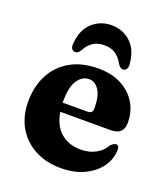

<svg xmlns="http://www.w3.org/2000/svg" viewBox="-129 -771 764 875"><g transform="rotate(20 253.5 -334.0)"><path d="M483.5 -287.5Q483.5 -229 422.5 -229H177Q188 -163.5 226.5 -131.2Q265 -99 323 -99Q363 -99 394.2 -115.8Q425.5 -132.5 442 -162.5Q457.5 -177.5 467 -177Q482.5 -176.5 482 -154Q481 -109.5 453.8 -71.8Q426.5 -34 378.2 -11.2Q330 11.5 266.5 11.5Q194 11.5 139.2 -18Q84.5 -47.5 54 -100.2Q23.5 -153 23.5 -223Q23.5 -297 53 -353.5Q82.5 -410 138.5 -442Q194.5 -474 273.5 -474Q339 -474 386 -449.2Q433 -424.5 458.2 -382.5Q483.5 -340.5 483.5 -287.5ZM173 -280Q173 -275.5 173 -272H293.5Q318 -272 318 -296Q318 -356.5 298.5 -385.2Q279 -414 251 -414Q217.5 -414 195.2 -381.2Q173 -348.5 173 -280ZM263 -583Q232.5 -583 210.2 -569.5Q188 -556 171.5 -525.5Q161 -508 147.5 -508Q136 -508 130.2 -517Q124.5 -526 126 -541Q131 -609 169.8 -644.5Q208.5 -680 263 -680Q317.5 -680 356 -644.5Q394.5 -609 400 -541Q401.5 -526 395.5 -517Q389.5 -508 378.5 -508Q365 -508 354.5 -525.5Q338 -555 316.5 -569Q295 -583 263 -583Z"/></g></svg>

Font: Fraunces 72pt S050
Style: Bold
Weight: 700
Version: Version 1.000; ttfautohint (v1.8.3)